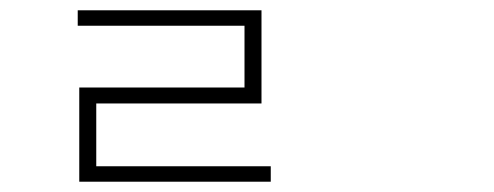

<svg xmlns="http://www.w3.org/2000/svg" viewBox="-20 -757 960 373"><path d="M167 -434H506V-404H134V-587H455V-707H131V-737H488V-556H167Z"/></svg>

Font: Noto Sans Korean Thin
Style: Regular
Weight: 250
Designer: Ryoko NISHIZUKA  (kana & ideographs); Paul D. Hunt (Latin, Greek & Cyrillic); Wenlong ZHANG  (bopomofo); Sandoll Communi
Foundry: Adobe Systems Incorporated
Version: Version 1.0001;PS 1;hotconv 1.0.78;makeotf.lib2.5.61930